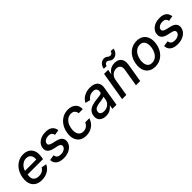

<svg xmlns="http://www.w3.org/2000/svg" viewBox="288 -2079 3421 3421"><g transform="rotate(-45 1998.5 -368.5)"><path d="M259.6 11Q179.3 11 126.8 -23.8Q74.2 -58.6 53.4 -121.6Q32.7 -184.7 46.9 -269.2Q60.7 -353 102.6 -416.9Q144.5 -480.8 207.2 -516.7Q269.9 -552.6 345.9 -552.6Q408 -552.6 458.6 -525Q509.2 -497.5 533.9 -437.3Q558.6 -377.1 541.9 -278.4L535.9 -240.8H147.4Q133.5 -152 168.3 -114.3Q203.1 -76.7 275.2 -76.7Q321.7 -76.7 357.4 -96.2Q393.1 -115.8 414.1 -154.5L511.4 -136.4Q482.2 -70 415.7 -29.5Q349.1 11 259.6 11ZM160.9 -320.3H443.9Q454.5 -382.8 424.4 -423.8Q394.2 -464.8 332 -464.8Q290.5 -464.8 254.4 -443.5Q218.4 -422.2 193.5 -389Q168.7 -355.8 160.9 -320.3Z M1092.3 -412.3 993.3 -395.2Q988.6 -423.3 968 -445.8Q947.4 -468.4 897.7 -468.4Q851.9 -468.4 817.6 -447.6Q783.4 -426.8 778.4 -394.2Q773.8 -367.9 790.8 -351.7Q807.9 -335.6 850.9 -324.9L934.7 -305Q1079.2 -270.6 1060.4 -155.5Q1052.2 -106.9 1017.9 -69.2Q983.7 -31.6 930.4 -10.3Q877.1 11 811.8 11Q718.8 11 667.1 -28.4Q615.4 -67.8 613.6 -139.9L718.8 -155.5Q724.8 -74.6 820.3 -74.6Q873.2 -74.2 909.3 -96.9Q945.3 -119.7 950.3 -152Q954.5 -177.2 939.1 -193.9Q923.7 -210.6 884.9 -219.5L796.9 -239.7Q651.3 -273.8 671.9 -393.1Q680 -441.1 712.7 -476.9Q745.4 -512.8 795.8 -532.7Q846.2 -552.6 907.3 -552.6Q996.4 -552.6 1041.2 -514.6Q1085.9 -476.6 1092.3 -412.3Z M1378.9 11Q1299.7 11 1248.8 -25Q1197.8 -61.1 1177.7 -124.6Q1157.7 -188.2 1171.5 -270.2Q1185 -353.7 1226.7 -417.3Q1268.5 -480.8 1331.5 -516.7Q1394.5 -552.6 1471.6 -552.6Q1564.6 -552.6 1617.9 -502.3Q1671.2 -452.1 1666.2 -369.3H1562.9Q1560.7 -407.7 1534.8 -435.4Q1508.9 -463.1 1458.1 -463.1Q1391.3 -463.1 1342 -411.8Q1292.6 -360.4 1278.8 -272.7Q1263.5 -183.6 1295.3 -131.2Q1327.1 -78.8 1394.5 -78.8Q1440 -78.8 1476.4 -103.7Q1512.8 -128.6 1530.2 -172.6H1633.9Q1618.6 -119.7 1582.9 -78.1Q1547.2 -36.6 1495.2 -12.8Q1443.2 11 1378.9 11Z M1875.7 12.1Q1823.9 12.1 1785.2 -7.3Q1746.4 -26.6 1728.2 -63.7Q1709.9 -100.9 1718.4 -154.1Q1729 -215.9 1765.3 -248.9Q1801.5 -282 1851.9 -296.5Q1902.3 -311.1 1954.9 -317.1Q2004.6 -323.2 2035.5 -327.1Q2066.4 -331 2082.2 -339.3Q2098 -347.7 2101.2 -366.5V-369Q2108.7 -415.1 2087.9 -440.9Q2067.1 -466.6 2016 -466.6Q1962.7 -466.6 1926.7 -443.2Q1890.6 -419.7 1873.6 -390.6L1778.4 -413.4Q1816.8 -487.9 1884.9 -520.2Q1953.1 -552.6 2027 -552.6Q2059.7 -552.6 2094.8 -544.9Q2130 -537.3 2158.9 -516.9Q2187.9 -496.4 2202.1 -459.2Q2216.3 -421.9 2206.3 -362.2L2146.3 0H2042.6L2055.4 -74.6H2051.1Q2030.9 -44 1987.2 -16Q1943.5 12.1 1875.7 12.1ZM1911.9 -73.2Q1956.3 -73.2 1990.6 -90.6Q2024.9 -108 2046.2 -136.2Q2067.5 -164.4 2072.8 -196.7L2084.5 -267Q2075.6 -259.6 2049.7 -253.9Q2023.8 -248.2 1995 -244.3Q1966.3 -240.4 1948.9 -237.9Q1902 -231.9 1865.6 -213.6Q1829.2 -195.3 1822.4 -152.7Q1816.1 -113.3 1841.4 -93.2Q1866.8 -73.2 1911.9 -73.2Z M2447.4 -323.9 2394.2 0H2288L2378.9 -545.5H2480.8L2465.9 -456.7H2472.7Q2498.6 -500.4 2543.5 -526.5Q2588.4 -552.6 2649.9 -552.6Q2732.6 -552.6 2775.4 -500.5Q2818.2 -448.5 2801.5 -346.9L2743.3 0H2637.1L2692.8 -334.2Q2702.8 -393.5 2677.6 -427Q2652.3 -460.6 2598 -460.6Q2542.3 -460.6 2500.7 -424.9Q2459.2 -389.2 2447.4 -323.9ZM2509.6 -611.5 2439.3 -613.6Q2448.5 -672.6 2486.2 -707.7Q2523.8 -742.9 2570.3 -742.9Q2599.4 -742.9 2617.7 -731Q2636 -719.1 2652.5 -707Q2669 -695 2692.8 -695Q2713.1 -695 2728.7 -710.6Q2744.3 -726.2 2747.5 -749.3L2816.8 -744.7Q2807.2 -685.4 2769.5 -651.5Q2731.9 -617.5 2685 -617.2Q2660.2 -617.2 2644.9 -624.5Q2629.6 -631.7 2618.6 -641.3Q2607.6 -650.9 2595.3 -658.2Q2583.1 -665.5 2564.3 -665.5Q2544.7 -665.5 2529.3 -650Q2513.8 -634.6 2509.6 -611.5Z M3117.9 11Q3039.8 11 2987.9 -24.9Q2936.1 -60.7 2914.6 -125Q2893.1 -189.3 2907 -274.9Q2920.5 -358.7 2961.6 -421.2Q3002.8 -483.7 3064.8 -518.1Q3126.8 -552.6 3202.4 -552.6Q3280.5 -552.6 3332.4 -516.7Q3384.2 -480.8 3405.7 -416.4Q3427.2 -351.9 3413.4 -265.6Q3399.9 -182.5 3358.5 -120.2Q3317.1 -57.9 3255.3 -23.4Q3193.5 11 3117.9 11ZM3123.9 -78.1Q3175.1 -78.1 3213.2 -105.1Q3251.4 -132.1 3275.7 -176.8Q3300.1 -221.6 3308.6 -274.9Q3316.8 -326.3 3308.4 -369.1Q3300.1 -411.9 3272.7 -437.9Q3245.4 -463.8 3196.4 -463.8Q3145.2 -463.8 3106.9 -436.6Q3068.5 -409.4 3044.6 -364.5Q3020.6 -319.6 3011.7 -266Q3003.6 -214.8 3011.9 -172.2Q3020.2 -129.6 3047.6 -103.9Q3074.9 -78.1 3123.9 -78.1Z M3964.8 -412.3 3865.8 -395.2Q3861.2 -423.3 3840.6 -445.8Q3820 -468.4 3770.2 -468.4Q3724.4 -468.4 3690.2 -447.6Q3655.9 -426.8 3650.9 -394.2Q3646.3 -367.9 3663.4 -351.7Q3680.4 -335.6 3723.4 -324.9L3807.2 -305Q3951.7 -270.6 3932.9 -155.5Q3924.7 -106.9 3890.4 -69.2Q3856.2 -31.6 3802.9 -10.3Q3749.6 11 3684.3 11Q3591.3 11 3539.6 -28.4Q3487.9 -67.8 3486.2 -139.9L3591.3 -155.5Q3597.3 -74.6 3692.8 -74.6Q3745.7 -74.2 3781.8 -96.9Q3817.8 -119.7 3822.8 -152Q3827.1 -177.2 3811.6 -193.9Q3796.2 -210.6 3757.5 -219.5L3669.4 -239.7Q3523.8 -273.8 3544.4 -393.1Q3552.6 -441.1 3585.2 -476.9Q3617.9 -512.8 3668.3 -532.7Q3718.8 -552.6 3779.8 -552.6Q3869 -552.6 3913.7 -514.6Q3958.5 -476.6 3964.8 -412.3Z"/></g></svg>

Font: Inter UI Medium
Style: Italic
Weight: 500
Italic angle: 9.39999°
Designer: Rasmus Andersson
Foundry: rsms
Version: 3.2;8d6f07862